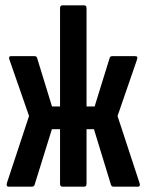

<svg xmlns="http://www.w3.org/2000/svg" viewBox="-20 -703 551 723"><path d="M12.4 0Q7.2 0 5.8 -4.1Q4.4 -8.2 5.8 -13.3L89.4 -266.1L15.3 -479.1Q10.9 -491.5 21.8 -491.5H109.6Q118.2 -491.5 119.5 -485.3L175.8 -302.2H206.1V-672.1Q206.1 -683 215.4 -683H296.6Q305.9 -683 305.9 -672.1V-302.2H336.4L393.1 -485.3Q394.5 -491.5 403 -491.5H489.6Q500.5 -491.5 496.1 -479.1L422.6 -266.1L505.6 -13.3Q507.6 -7.6 506.1 -3.8Q504.6 0 499.6 0H408.3Q400.4 0 398 -6.6L333.8 -216.4H305.9V-10.9Q305.9 0 296.6 0H215.4Q206.1 0 206.1 -10.9V-216.4H175.4L110.1 -6.6Q107.7 0 99.7 0Z"/></svg>

Font: Sofia Sans Extra Condensed
Style: Regular
Weight: 400
Designer: Botio Nikoltchev, Ani Petrova
Foundry: lettersoup
Version: Version 4.101